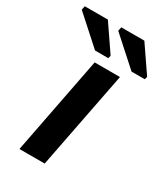

<svg xmlns="http://www.w3.org/2000/svg" viewBox="-239 -817 787 901"><g transform="rotate(30 154.5 -366.5)"><path d="M17.1 0 119.6 -528.3H256.8L153.8 0ZM291 -577.6 141.1 -712.4 145.5 -733.4H270.5L366.7 -592.8L362.8 -577.6ZM93.3 -577.6 -56.6 -712.4 -52.2 -733.4H72.8L168.9 -592.8L165 -577.6Z"/></g></svg>

Font: Liberation Sans
Style: Bold Italic
Weight: 700
Italic angle: -12°
Designer: Steve Matteson
Foundry: Ascender Corporation
Version: Version 2.1.5